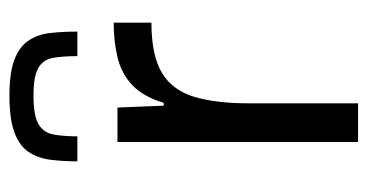

<svg xmlns="http://www.w3.org/2000/svg" viewBox="-206 -573 779 407"><g transform="rotate(-90 183.5 -369.5)"><path d="M86 0V-510H159L163 -412H169Q182 -455 206 -478Q230 -501 264 -509.5Q298 -518 339 -518V-438Q270 -438 233 -416Q196 -394 182 -348Q168 -302 168 -232V0ZM184 -739Q233 -739 260.5 -728.5Q288 -718 301 -698.5Q314 -679 317 -653Q320 -627 320 -595H268Q268 -625 264.5 -646Q261 -667 243.5 -677.5Q226 -688 184 -688Q142 -688 124 -677.5Q106 -667 102 -646Q98 -625 98 -595H45Q45 -627 48.5 -653Q52 -679 65 -698.5Q78 -718 106.5 -728.5Q135 -739 184 -739Z"/></g></svg>

Font: Saira Thin
Style: Regular
Weight: 400
Version: Version 1.101